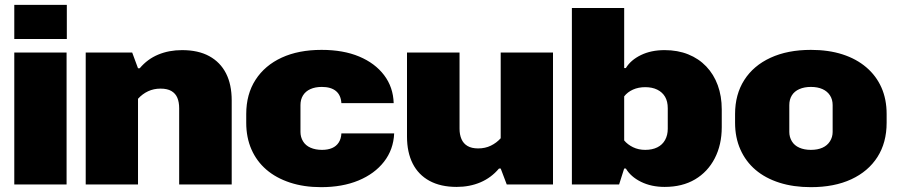

<svg xmlns="http://www.w3.org/2000/svg" viewBox="-20 -762 3703 793"><path d="M39 0V-545H255V0ZM39 -601V-742H256V-601Z M334 0V-545H526L550 -480H557Q589 -518 633.5 -536.5Q678 -555 732 -555Q799 -555 844.5 -530Q890 -505 913.5 -459Q937 -413 937 -347V0H720V-315Q720 -340 712.5 -358Q705 -376 688 -386Q671 -396 643 -396Q615 -396 591.5 -385Q568 -374 550 -354V0Z M1306 11Q1235 11 1177.5 -8Q1120 -27 1080 -61.5Q1040 -96 1018.5 -145Q997 -194 997 -255V-291Q997 -373 1035.5 -432.5Q1074 -492 1143.5 -524Q1213 -556 1308 -556Q1398 -556 1463.5 -528.5Q1529 -501 1566.5 -451.5Q1604 -402 1606 -336H1390Q1388 -369 1367.5 -386Q1347 -403 1309 -403Q1282 -403 1262 -394Q1242 -385 1231.5 -368Q1221 -351 1221 -328V-217Q1221 -196 1231.5 -178.5Q1242 -161 1262.5 -152Q1283 -143 1310 -143Q1334 -143 1351.5 -150.5Q1369 -158 1379 -173.5Q1389 -189 1390 -211H1608Q1605 -144 1566 -94Q1527 -44 1460.5 -16.5Q1394 11 1306 11Z M2264 -545V0H2073L2048 -66H2041Q2009 -28 1964.5 -9Q1920 10 1866 10Q1800 10 1754 -15Q1708 -40 1684.5 -86.5Q1661 -133 1661 -198V-545H1878V-230Q1878 -206 1886 -187.5Q1894 -169 1911 -159Q1928 -149 1955 -149Q1984 -149 2007.5 -160.5Q2031 -172 2048 -191V-545Z M2725 10Q2670 10 2627.5 -11Q2585 -32 2565 -66H2558L2537 0H2342V-729H2558V-481H2565Q2585 -514 2627 -534.5Q2669 -555 2725 -555Q2779 -555 2822.5 -537.5Q2866 -520 2897 -487.5Q2928 -455 2944.5 -410Q2961 -365 2961 -310V-237Q2961 -164 2932 -108Q2903 -52 2850.5 -21Q2798 10 2725 10ZM2645 -143Q2674 -143 2695 -153.5Q2716 -164 2727 -184Q2738 -204 2738 -230V-315Q2738 -343 2727 -362Q2716 -381 2695 -391.5Q2674 -402 2645 -402Q2617 -402 2594.5 -392Q2572 -382 2558 -364V-182Q2572 -165 2594.5 -154Q2617 -143 2645 -143Z M3329 11Q3257 11 3199 -7.5Q3141 -26 3100.5 -60.5Q3060 -95 3038 -144.5Q3016 -194 3016 -255V-291Q3016 -372 3054 -431.5Q3092 -491 3162.5 -523.5Q3233 -556 3329 -556Q3402 -556 3459.5 -537.5Q3517 -519 3558 -484Q3599 -449 3620.5 -400.5Q3642 -352 3642 -291V-255Q3642 -173 3604 -113.5Q3566 -54 3496 -21.5Q3426 11 3329 11ZM3329 -143Q3357 -143 3377 -152Q3397 -161 3408 -178.5Q3419 -196 3419 -217V-328Q3419 -351 3408 -368Q3397 -385 3377 -394Q3357 -403 3329 -403Q3302 -403 3281.5 -394Q3261 -385 3250.5 -368Q3240 -351 3240 -328V-217Q3240 -196 3250.5 -178.5Q3261 -161 3281.5 -152Q3302 -143 3329 -143Z"/></svg>

Font: Hubot Sans Condensed ExtraLight Black
Style: Regular
Weight: 900
Version: Version 2.000